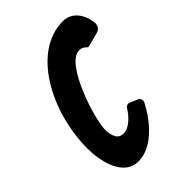

<svg xmlns="http://www.w3.org/2000/svg" viewBox="-219 -841 939 939"><g transform="rotate(-45 250.5 -371.5)"><path d="M501 -624C495 -688 459 -745 394 -745C186 -745 39 -475 39 -217C39 -137 66 2 171 2C270 2 351 -97 395 -181C397 -184 398 -189 398 -194C398 -199 396 -210 383 -215L343 -232C340 -233 337 -234 335 -234C326 -234 318 -227 310 -214L305 -206C280 -172 247 -146 218 -146C199 -146 185 -153 177 -168L178 -167C170 -180 165 -198 165 -222C165 -298 257 -588 350 -588C363 -588 373 -584 381 -577C387 -571 392 -567 395 -567L475 -588H474C490 -592 500 -607 500 -625Z"/></g></svg>

Font: Bangerz
Style: Regular
Weight: 400
Designer: vernon adams
Foundry: Vernon Adams
Version: Version 2.10;December 28, 2023;FontCreator 13.0.0.2683 64-bi